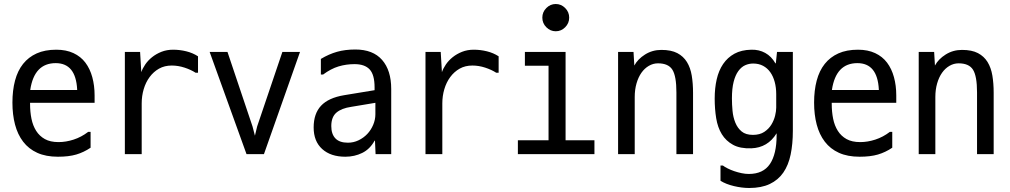

<svg xmlns="http://www.w3.org/2000/svg" viewBox="-20 -785 5040 958"><path d="M131 -336H365V-339Q358 -470 258 -470Q151 -470 131 -337ZM261 -537Q310 -537 346.5 -520Q383 -503 406 -472.5Q429 -442 440.5 -400Q452 -358 452 -309V-272H130V-267Q130 -227 137 -192.5Q144 -158 160.5 -132Q177 -106 204 -91Q231 -76 272 -76Q309 -76 347.5 -88.5Q386 -101 420 -127H432V-48Q398 -25 360.5 -14Q323 -3 269 -3Q209 -3 166 -22.5Q123 -42 95.5 -78Q68 -114 55 -163.5Q42 -213 42 -273Q42 -334 55 -383Q68 -432 95 -466Q122 -500 163 -518.5Q204 -537 261 -537Z M679 -526 685 -425Q691 -443 704.5 -463Q718 -483 738.5 -499.5Q759 -516 785.5 -526.5Q812 -537 844 -537Q877 -537 909.5 -529Q942 -521 968 -504V-422H956Q933 -437 901 -447.5Q869 -458 837 -458Q801 -458 773.5 -442.5Q746 -427 726.5 -400.5Q707 -374 697 -340Q687 -306 687 -269V-16H603V-526Z M1252 -108 1263 -154 1389 -526H1477L1297 -16H1210L1026 -526H1115L1240 -154Z M1853 -215V-272L1733 -252Q1684 -245 1658.5 -223Q1633 -201 1633 -156Q1633 -116 1653.5 -94.5Q1674 -73 1716 -73Q1744 -73 1769 -85Q1794 -97 1812.5 -116.5Q1831 -136 1842 -162Q1853 -188 1853 -215ZM1581 -413V-491Q1621 -515 1661.5 -526.5Q1702 -538 1753 -538Q1841 -538 1886.5 -486Q1932 -434 1932 -341V-16H1854L1851 -83H1849Q1826 -41 1787.5 -22Q1749 -3 1703 -3Q1630 -3 1587.5 -41.5Q1545 -80 1545 -149Q1545 -218 1582 -257.5Q1619 -297 1697 -310L1849 -335V-349Q1849 -412 1824.5 -438.5Q1800 -465 1749 -465Q1707 -465 1669 -453.5Q1631 -442 1592 -413Z M2179 -526 2185 -425Q2191 -443 2204.5 -463Q2218 -483 2238.5 -499.5Q2259 -516 2285.5 -526.5Q2312 -537 2344 -537Q2377 -537 2409.5 -529Q2442 -521 2468 -504V-422H2456Q2433 -437 2401 -447.5Q2369 -458 2337 -458Q2301 -458 2273.5 -442.5Q2246 -427 2226.5 -400.5Q2207 -374 2197 -340Q2187 -306 2187 -269V-16H2103V-526Z M2802 -526V-85H2946V-16H2564V-85H2717V-457H2599V-526ZM2686 -697Q2686 -725 2706 -745Q2726 -765 2753 -765Q2780 -765 2800 -745Q2820 -725 2820 -697Q2820 -669 2800 -649Q2780 -629 2753 -629Q2726 -629 2706 -649Q2686 -669 2686 -697Z M3438 -16H3355V-324Q3355 -405 3335 -437Q3315 -469 3263 -469Q3239 -469 3217.5 -456.5Q3196 -444 3180.5 -422Q3165 -400 3156 -369Q3147 -338 3147 -301V-16H3064V-526H3141L3145 -458Q3162 -490 3198.5 -513Q3235 -536 3280 -536Q3329 -536 3359.5 -520Q3390 -504 3407.5 -475.5Q3425 -447 3431.5 -408Q3438 -369 3438 -322Z M3853 -315Q3853 -348 3845.5 -376Q3838 -404 3823.5 -424.5Q3809 -445 3787.5 -456.5Q3766 -468 3738 -468Q3717 -468 3698 -459.5Q3679 -451 3664 -430.5Q3649 -410 3640.5 -376.5Q3632 -343 3632 -294Q3632 -264 3635 -232Q3638 -200 3649 -173Q3660 -146 3680.5 -129Q3701 -112 3737 -112Q3771 -112 3793.5 -127Q3816 -142 3829 -163.5Q3842 -185 3847.5 -208Q3853 -231 3853 -248ZM3716 83Q3788 83 3821.5 33.5Q3855 -16 3855 -110V-120Q3811 -48 3729 -45Q3673 -43 3637.5 -62.5Q3602 -82 3581.5 -115.5Q3561 -149 3553.5 -195Q3546 -241 3546 -293Q3546 -345 3556 -389Q3566 -433 3588 -465.5Q3610 -498 3644.5 -517Q3679 -536 3729 -537Q3767 -538 3798 -521Q3829 -504 3849 -469H3851L3857 -526H3936V-133Q3936 -67 3925 -14Q3914 39 3888.5 76Q3863 113 3821 133Q3779 153 3718 153Q3682 153 3642 143.5Q3602 134 3575 117V41H3587Q3596 48 3611 55.5Q3626 63 3643.5 69Q3661 75 3680 79Q3699 83 3716 83Z M4131 -336H4365V-339Q4358 -470 4258 -470Q4151 -470 4131 -337ZM4261 -537Q4310 -537 4346.5 -520Q4383 -503 4406 -472.5Q4429 -442 4440.5 -400Q4452 -358 4452 -309V-272H4130V-267Q4130 -227 4137 -192.5Q4144 -158 4160.5 -132Q4177 -106 4204 -91Q4231 -76 4272 -76Q4309 -76 4347.5 -88.5Q4386 -101 4420 -127H4432V-48Q4398 -25 4360.5 -14Q4323 -3 4269 -3Q4209 -3 4166 -22.5Q4123 -42 4095.5 -78Q4068 -114 4055 -163.5Q4042 -213 4042 -273Q4042 -334 4055 -383Q4068 -432 4095 -466Q4122 -500 4163 -518.5Q4204 -537 4261 -537Z M4938 -16H4855V-324Q4855 -405 4835 -437Q4815 -469 4763 -469Q4739 -469 4717.5 -456.5Q4696 -444 4680.5 -422Q4665 -400 4656 -369Q4647 -338 4647 -301V-16H4564V-526H4641L4645 -458Q4662 -490 4698.5 -513Q4735 -536 4780 -536Q4829 -536 4859.5 -520Q4890 -504 4907.5 -475.5Q4925 -447 4931.5 -408Q4938 -369 4938 -322Z"/></svg>

Font: D2Coding
Style: Regular
Weight: 400
Monospace: yes
Designer: Yong-Rak Park; Jeong-Hwan Yoon; Sang-Min Lee;
Foundry: NHN Corporation
Version: Version 1.3.2; Build 20180524